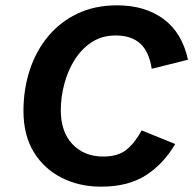

<svg xmlns="http://www.w3.org/2000/svg" viewBox="-20 -690 725 720"><path d="M359 10Q277 10 211 -23.5Q145 -57 106.5 -120Q68 -183 68 -274Q68 -354 91 -425.5Q114 -497 159 -552Q204 -607 269.5 -638.5Q335 -670 419 -670Q524 -670 593.5 -618.5Q663 -567 685 -466L549 -432Q539 -497 505.5 -527Q472 -557 414 -557Q362 -557 323.5 -531.5Q285 -506 259.5 -465Q234 -424 221 -374.5Q208 -325 208 -277Q208 -195 252 -149Q296 -103 367 -103Q424 -103 456 -130Q488 -157 511 -201L637 -150Q594 -76 527.5 -33Q461 10 359 10Z"/></svg>

Font: Work Sans SemiBold
Style: Italic
Weight: 600
Italic angle: -13°
Designer: Wei Huang
Foundry: Wei Huang
Version: Version 2.012; ttfautohint (v1.8.3)